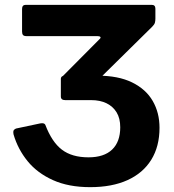

<svg xmlns="http://www.w3.org/2000/svg" viewBox="-20 -762 717 792"><path d="M352 10Q263 10 198.5 -19Q134 -48 94 -97Q54 -146 36 -207Q33 -222 38 -226.5Q43 -231 47 -232L146 -253Q163 -256 167 -247Q194 -176 235.5 -144.5Q277 -113 345 -113Q409 -113 442.5 -145Q476 -177 476 -237Q476 -274 461 -298.5Q446 -323 419.5 -336Q393 -349 356 -349H249Q231 -349 231 -364V-436Q231 -450 249 -450H381Q468 -450 525 -422Q582 -394 610 -345.5Q638 -297 638 -235Q638 -158 604 -103Q570 -48 506 -19Q442 10 352 10ZM333 -381 234 -443 390 -600Q397 -606 394 -609.5Q391 -613 382 -613H89Q79 -613 75 -617.5Q71 -622 71 -632V-725Q71 -742 86 -742H606Q621 -742 621 -726V-685Q621 -676 619 -668.5Q617 -661 608 -652Z"/></svg>

Font: Libre Franklin
Style: Bold
Weight: 700
Designer: Pablo Impallari, Rodrigo Fuenzalida, Nhung Nguyen
Foundry: Impallari Type
Version: Version 3.000